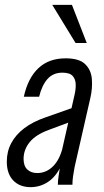

<svg xmlns="http://www.w3.org/2000/svg" viewBox="-20 -760 429 790"><path d="M218 0Q218 -14 221 -35Q224 -56 228 -80H221L287 -371Q292 -392 291.5 -413Q291 -434 279 -447.5Q267 -461 237 -461Q198 -461 175 -434.5Q152 -408 141 -362H78Q95 -439 138 -479.5Q181 -520 250 -520Q306 -520 330.5 -496Q355 -472 358 -434.5Q361 -397 352 -358L287 -73Q283 -52 280.5 -34Q278 -16 278 0ZM106 10Q61 10 34.5 -17.5Q8 -45 8 -95Q8 -137 26.5 -171.5Q45 -206 80 -232.5Q115 -259 167 -277L289 -320L276 -261L182 -226Q127 -206 102 -175Q77 -144 77 -106Q77 -77 92.5 -62.5Q108 -48 133 -48Q171 -48 199 -76.5Q227 -105 239 -158L231 -77Q210 -33 177.5 -11.5Q145 10 106 10ZM291 -583 195 -740H276L337 -583Z"/></svg>

Font: Instrument Sans Condensed
Style: Italic
Weight: 400
Width: 3
Italic angle: -13°
Designer: Rodrigo Fuenzalida
Foundry: fragTYPE
Version: Version 1.000;gftools[0.9.28]